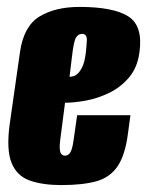

<svg xmlns="http://www.w3.org/2000/svg" viewBox="-20 -522 425 555"><path d="M157 13Q104 13 66.5 0Q29 -13 13.5 -51Q-2 -89 8 -163L38 -373Q49 -447 94.5 -474.5Q140 -502 210 -502Q308 -502 351 -474.5Q394 -447 383 -370Q377 -326 352.5 -297.5Q328 -269 294.5 -253Q261 -237 227 -231Q193 -225 168 -225L154 -117Q151 -92 154.5 -82Q158 -72 168 -72Q176 -72 182 -79.5Q188 -87 192 -112L203 -189H357L350 -137Q342 -74 320 -41.5Q298 -9 258.5 2Q219 13 157 13ZM181 -300Q185 -300 191.5 -301.5Q198 -303 205 -309.5Q212 -316 218.5 -330Q225 -344 228 -369Q230 -386 231 -405Q232 -424 217 -424Q206 -424 199.5 -413Q193 -402 188 -358Z"/></svg>

Font: Alumni Sans Thin Black
Style: Italic
Weight: 900
Italic angle: -8°
Version: Version 1.016